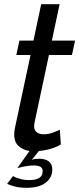

<svg xmlns="http://www.w3.org/2000/svg" viewBox="-20 -716 379 918"><path d="M42 126Q53 133 74.5 139Q96 145 121 145Q150 145 167 135Q184 125 184 103Q184 87 172.5 81Q161 75 142 75Q122 75 99 79.5Q76 84 63 88L121 6Q89 1 68.5 -18Q48 -37 48 -73Q48 -87 51 -102L126 -453H58L73 -522H140L177 -696H265L228 -522H339L324 -453H214L145 -129Q143 -119 143 -114Q143 -93 156 -83.5Q169 -74 188 -74Q213 -74 235 -82.5Q257 -91 266 -96L271 -26Q255 -15 227 -6Q199 3 166 6L132 48Q140 45 149.5 44Q159 43 167 43Q196 43 213 55.5Q230 68 230 94Q230 133 198.5 157.5Q167 182 106 182Q77 182 54 176.5Q31 171 14 163Z"/></svg>

Font: PTCRaleway Medium
Style: Italic
Weight: 500
Italic angle: -12°
Designer: Matt McInerney, Pablo Impallari, Rodrigo Fuenzalida
Foundry: Matt McInerney, Pablo Impallari, Rodrigo Fuenzalida
Version: Version 3.000g; ttfautohint (v1.5) -l 8 -r 28 -G 28 -x 14 -D